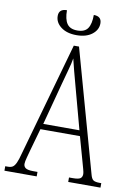

<svg xmlns="http://www.w3.org/2000/svg" viewBox="-98 -953 708 1014"><g transform="rotate(10 256.5 -446.0)"><path d="M-1 0V-24H13Q30 -24 39.5 -30.5Q49 -37 57 -54.5Q65 -72 74 -107L245 -714H273L455 -62Q461 -38 471 -31Q481 -24 506 -24H514V0H341V-24H361Q392 -24 402 -31.5Q412 -39 412 -55Q412 -63 407 -81Q402 -99 397 -117L360 -249H148L115 -132Q110 -113 103.5 -89.5Q97 -66 97 -54Q97 -40 108 -32Q119 -24 150 -24H172V0ZM158 -279H352L295 -490Q280 -545 270 -583Q260 -621 254 -647Q250 -621 239.5 -584Q229 -547 218 -505ZM249 -771Q197 -771 165.5 -795Q134 -819 134 -854Q134 -892 177 -892Q177 -844 193.5 -820Q210 -796 249 -796Q289 -796 305 -820Q321 -844 321 -892Q363 -892 363 -854Q363 -819 332 -795Q301 -771 249 -771Z"/></g></svg>

Font: Noto Serif ExtraCondensed ExtraLight
Style: Regular
Weight: 200
Width: 2
Designer: Monotype Design Team
Foundry: Monotype Imaging Inc.
Version: Version 2.015